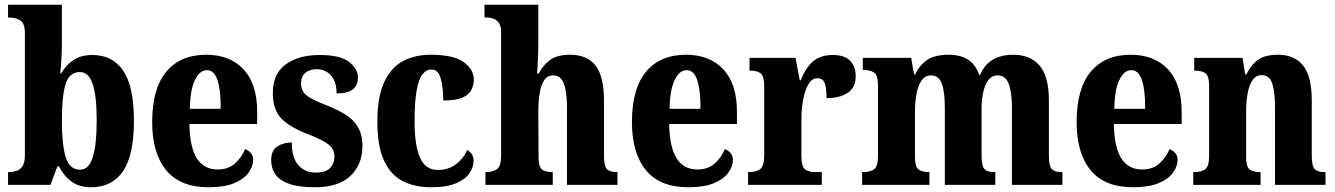

<svg xmlns="http://www.w3.org/2000/svg" viewBox="-20 -780 5634 810"><path d="M365 10Q314 10 281 -14.5Q248 -39 229 -78H222L193 0H14V-54H20Q35 -54 50 -59Q65 -64 75 -79Q85 -94 85 -124V-639Q85 -682 65.5 -694Q46 -706 18 -706H14V-760H241V-591Q241 -564 239 -529Q237 -494 234 -471H239Q257 -504 289 -526Q321 -548 370 -548Q455 -548 500 -481.5Q545 -415 545 -270Q545 -124 498.5 -57Q452 10 365 10ZM318 -64Q355 -64 371.5 -117.5Q388 -171 388 -272Q388 -375 371 -425.5Q354 -476 317 -476Q272 -476 256.5 -424.5Q241 -373 241 -271Q241 -171 257 -117.5Q273 -64 318 -64Z M860 10Q740 10 681 -62Q622 -134 622 -265Q622 -406 681.5 -477.5Q741 -549 850 -549Q950 -549 1007.5 -487.5Q1065 -426 1065 -308V-257H779Q781 -157 811 -111Q841 -65 898 -65Q943 -65 971 -90Q999 -115 1014 -151Q1028 -146 1038 -134.5Q1048 -123 1048 -106Q1048 -79 1029 -52Q1010 -25 968.5 -7.5Q927 10 860 10ZM911 -321Q912 -397 898 -440.5Q884 -484 853 -484Q822 -484 802 -442Q782 -400 781 -321Z M1309 10Q1240 10 1199.5 -4.5Q1159 -19 1141.5 -45Q1124 -71 1124 -104Q1124 -146 1150.5 -162.5Q1177 -179 1211 -179Q1211 -115 1238.5 -83.5Q1266 -52 1311 -52Q1355 -52 1373 -71.5Q1391 -91 1391 -119Q1391 -151 1366.5 -170Q1342 -189 1287 -211Q1208 -240 1169.5 -277.5Q1131 -315 1131 -387Q1131 -469 1185.5 -508.5Q1240 -548 1329 -548Q1416 -548 1453 -518.5Q1490 -489 1490 -453Q1490 -420 1468.5 -403Q1447 -386 1400 -386Q1400 -436 1376 -462Q1352 -488 1316 -488Q1287 -488 1268.5 -473Q1250 -458 1250 -429Q1250 -397 1272 -378.5Q1294 -360 1357 -336Q1403 -318 1437 -297Q1471 -276 1490 -244Q1509 -212 1509 -164Q1509 -85 1458 -37.5Q1407 10 1309 10Z M1798 10Q1730 10 1679 -16Q1628 -42 1600 -102.5Q1572 -163 1572 -266Q1572 -374 1602 -436Q1632 -498 1682.5 -523.5Q1733 -549 1796 -549Q1895 -549 1937 -517.5Q1979 -486 1979 -444Q1979 -423 1969.5 -402.5Q1960 -382 1932.5 -369Q1905 -356 1850 -356Q1850 -409 1839.5 -448Q1829 -487 1800 -487Q1779 -487 1763 -467.5Q1747 -448 1738 -400Q1729 -352 1729 -267Q1729 -166 1752 -114.5Q1775 -63 1827 -63Q1872 -63 1904 -87.5Q1936 -112 1951 -147Q1978 -132 1978 -102Q1978 -77 1961.5 -51Q1945 -25 1905.5 -7.5Q1866 10 1798 10Z M2028 0V-54H2032Q2058 -54 2076 -66Q2094 -78 2094 -123V-646Q2094 -672 2083.5 -685Q2073 -698 2059.5 -702Q2046 -706 2037 -706H2024V-760H2251V-593Q2251 -557 2249 -522Q2247 -487 2246 -470H2253Q2270 -504 2300 -526.5Q2330 -549 2385 -549Q2457 -549 2492.5 -503.5Q2528 -458 2528 -356V-125Q2528 -79 2540.5 -66.5Q2553 -54 2583 -54H2585V0H2372V-327Q2372 -391 2359 -426.5Q2346 -462 2314 -462Q2288 -462 2274.5 -440Q2261 -418 2256 -383Q2251 -348 2251 -308L2252 -119Q2252 -77 2266 -65.5Q2280 -54 2309 -54H2312V0Z M2884 10Q2764 10 2705 -62Q2646 -134 2646 -265Q2646 -406 2705.5 -477.5Q2765 -549 2874 -549Q2974 -549 3031.5 -487.5Q3089 -426 3089 -308V-257H2803Q2805 -157 2835 -111Q2865 -65 2922 -65Q2967 -65 2995 -90Q3023 -115 3038 -151Q3052 -146 3062 -134.5Q3072 -123 3072 -106Q3072 -79 3053 -52Q3034 -25 2992.5 -7.5Q2951 10 2884 10ZM2935 -321Q2936 -397 2922 -440.5Q2908 -484 2877 -484Q2846 -484 2826 -442Q2806 -400 2805 -321Z M3136 0V-54H3140Q3170 -54 3187 -66.5Q3204 -79 3204 -126V-414Q3204 -458 3189.5 -470Q3175 -482 3146 -482H3142V-536H3336L3354 -441H3358Q3379 -495 3410.5 -521.5Q3442 -548 3494 -548Q3544 -548 3567 -523Q3590 -498 3590 -458Q3590 -411 3556.5 -388.5Q3523 -366 3467 -366Q3467 -407 3459.5 -428.5Q3452 -450 3428 -450Q3405 -450 3390 -423.5Q3375 -397 3368 -357.5Q3361 -318 3361 -279V-121Q3361 -77 3376.5 -65.5Q3392 -54 3417 -54H3447V0Z M3617 0V-54H3622Q3651 -54 3667.5 -66Q3684 -78 3684 -123V-420Q3684 -462 3668 -473.5Q3652 -485 3623 -485H3620V-536H3824L3836 -466H3841Q3860 -506 3892 -527.5Q3924 -549 3983 -549Q4031 -549 4063 -529Q4095 -509 4111 -464H4115Q4150 -549 4255 -549Q4326 -549 4365.5 -503.5Q4405 -458 4405 -356V-125Q4405 -79 4417.5 -66.5Q4430 -54 4459 -54H4462V0H4249V-327Q4249 -391 4235.5 -426.5Q4222 -462 4189 -462Q4165 -462 4150 -442.5Q4135 -423 4128 -390.5Q4121 -358 4121 -320V-125Q4121 -79 4133.5 -66.5Q4146 -54 4175 -54H4179V0H3966V-327Q3966 -391 3953.5 -426.5Q3941 -462 3907 -462Q3883 -462 3868 -440.5Q3853 -419 3846.5 -384Q3840 -349 3840 -308V-119Q3840 -77 3854.5 -65.5Q3869 -54 3899 -54H3901V0Z M4760 10Q4640 10 4581 -62Q4522 -134 4522 -265Q4522 -406 4581.5 -477.5Q4641 -549 4750 -549Q4850 -549 4907.5 -487.5Q4965 -426 4965 -308V-257H4679Q4681 -157 4711 -111Q4741 -65 4798 -65Q4843 -65 4871 -90Q4899 -115 4914 -151Q4928 -146 4938 -134.5Q4948 -123 4948 -106Q4948 -79 4929 -52Q4910 -25 4868.5 -7.5Q4827 10 4760 10ZM4811 -321Q4812 -397 4798 -440.5Q4784 -484 4753 -484Q4722 -484 4702 -442Q4682 -400 4681 -321Z M5014 0V-54H5018Q5048 -54 5064.5 -66Q5081 -78 5081 -123V-417Q5081 -459 5066 -470.5Q5051 -482 5022 -482H5018V-536H5222L5233 -466H5238Q5257 -506 5287 -527.5Q5317 -549 5371 -549Q5441 -549 5477.5 -503.5Q5514 -458 5514 -356V-125Q5514 -79 5526.5 -66.5Q5539 -54 5568 -54H5572V0H5359V-327Q5359 -391 5347.5 -427Q5336 -463 5303 -463Q5278 -463 5263.5 -441Q5249 -419 5243 -383.5Q5237 -348 5237 -308V-119Q5237 -77 5251.5 -65.5Q5266 -54 5295 -54H5298V0Z"/></svg>

Font: Noto Serif Bengali Condensed ExtraBold
Style: Regular
Weight: 800
Width: 3
Designer: Juan Bruce, Universal Thirst, Indian Type Foundry and the Monotype Design Team.
Foundry: Monotype Imaging Inc.
Version: Version 2.003; ttfautohint (v1.8.4.7-5d5b)